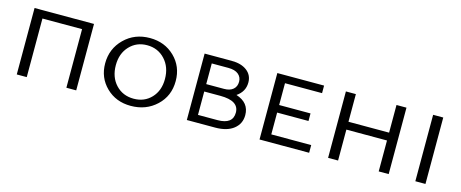

<svg xmlns="http://www.w3.org/2000/svg" viewBox="-34 -884 3123 1301"><g transform="rotate(15 1527.0 -233.0)"><path d="M508 -466V0H439V-411H161V0H91V-466Z M891 6Q787 6 718.5 -61Q650 -128 650 -228Q650 -331 721.5 -401.5Q793 -472 900 -472Q1004 -472 1073.5 -404.5Q1143 -337 1143 -235Q1143 -130 1070.5 -62Q998 6 891 6ZM898 -46Q973 -46 1021 -97Q1069 -148 1069 -229Q1069 -313 1019.5 -366.5Q970 -420 894 -420Q820 -420 771.5 -368.5Q723 -317 723 -235Q723 -151 772 -98.5Q821 -46 898 -46Z M1565 -251Q1658 -221 1658 -134Q1658 -73 1611.5 -36.5Q1565 0 1483 0H1284V-466H1473Q1541 -466 1581 -435.5Q1621 -405 1621 -353Q1621 -289 1565 -251ZM1464 -414H1348V-269H1473Q1514 -269 1536.5 -288.5Q1559 -308 1559 -342Q1559 -374 1535 -394Q1511 -414 1464 -414ZM1485 -53Q1592 -53 1592 -134Q1592 -217 1461 -217H1348V-53Z M1862 -54H2142V0H1794V-466H2122V-413H1862V-260H2082V-207H1862Z M2630 -466H2700V0H2630V-217H2345V0H2275V-466H2345V-272H2630Z M2887 0V-466H2958V0Z"/></g></svg>

Font: EauTestSC
Style: Regular
Weight: 400
Designer: Christian Thalmann (Catharsis Fonts)
Version: Version 0.001;PS 000.001;hotconv 1.0.88;makeotf.lib2.5.64775